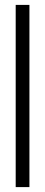

<svg xmlns="http://www.w3.org/2000/svg" viewBox="-20 -763 183 783"><path d="M44 0V-743H100V0Z"/></svg>

Font: Saira UltraCondensed
Style: Regular
Weight: 400
Width: 1
Designer: Hector Gatti with collaboration of the Omnibus-Type team
Foundry: Omnibus-Type
Version: Version 1.101